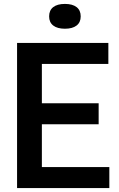

<svg xmlns="http://www.w3.org/2000/svg" viewBox="-20 -959 607 979"><path d="M67 0V-740H532.5V-633H193.5V-107H537.5V0ZM152 -325.5V-432.5H483V-325.5ZM311 -812.5Q272.5 -812.5 251.5 -828.8Q230.5 -845 230.5 -875.5Q230.5 -906.5 251.5 -922.8Q272.5 -939 311 -939Q349.5 -939 370.5 -922.8Q391.5 -906.5 391.5 -875.5Q391.5 -845 370.5 -828.8Q349.5 -812.5 311 -812.5Z"/></svg>

Font: Encode Sans SC SemiCondensed SemiBold
Style: Regular
Weight: 600
Width: 4
Designer: Multiple Designers
Foundry: Impallari Type
Version: Version 3.002